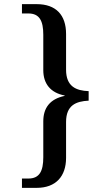

<svg xmlns="http://www.w3.org/2000/svg" viewBox="-20 -780 474 927"><path d="M86 127H157C250 127 299 71 299 -18V-191C299 -272 347 -291 408 -294V-340C347 -342 299 -363 299 -443V-616C299 -708 250 -760 157 -760H86V-715H117C171 -715 189 -679 189 -612V-441C189 -377 223 -332 292 -319V-317C221 -302 189 -259 189 -194V-21C189 46 171 82 117 82H86Z"/></svg>

Font: Noto Serif Devanagari SemiCondensed Medium
Style: Regular
Weight: 500
Width: 4
Designer: Universal Thirst, Indian Type Foundry and the Monotype Design Team
Foundry: Monotype Imaging Inc.
Version: Version 2.004